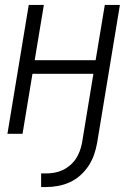

<svg xmlns="http://www.w3.org/2000/svg" viewBox="-20 -540 540 775"><path d="M146 215V160H167Q183 160 200 157Q217 154 233 146.5Q249 139 263 127Q277 115 286.5 100.5Q296 86 302 69.5Q308 53 311 37L357 -242H111L71 0H10L96 -520H157L120 -297H366L403 -520H464L372 37Q368 60 360 83.5Q352 107 338 128.5Q324 150 304.5 167.5Q285 185 262 195.5Q239 206 214.5 210.5Q190 215 167 215Z"/></svg>

Font: Iosevka Light Oblique
Style: Regular
Weight: 300
Italic angle: -9°
Monospace: yes
Designer: Belleve Invis
Foundry: Belleve Invis
Version: Version 32.5.0; ttfautohint (v1.8.4)